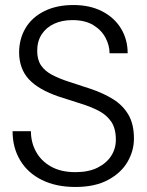

<svg xmlns="http://www.w3.org/2000/svg" viewBox="-20 -732 583 764"><path d="M280 12Q203 12 146.5 -16Q90 -44 60 -94.5Q30 -145 30 -210H103Q103 -166 123 -129Q143 -92 182.5 -69.5Q222 -47 280 -47Q332 -47 367.5 -64.5Q403 -82 422 -111Q441 -140 441 -176Q441 -221 422.5 -248Q404 -275 372 -291.5Q340 -308 299 -320.5Q258 -333 213 -348Q132 -376 94.5 -417Q57 -458 56 -522Q56 -577 81.5 -620Q107 -663 156 -687.5Q205 -712 272 -712Q338 -712 386.5 -687Q435 -662 461.5 -618.5Q488 -575 488 -520H416Q416 -551 400 -581.5Q384 -612 351.5 -632Q319 -652 268 -652Q227 -652 195.5 -637.5Q164 -623 146 -595.5Q128 -568 128 -530Q128 -494 143.5 -471.5Q159 -449 187.5 -434Q216 -419 255 -406.5Q294 -394 342 -378Q392 -361 430.5 -337Q469 -313 491 -275.5Q513 -238 513 -180Q513 -132 487.5 -88Q462 -44 410 -16Q358 12 280 12Z"/></svg>

Font: DM Sans 36pt Light
Style: Regular
Weight: 300
Designer: Colophon Foundry, Jonny Pinhorn
Foundry: Colophon Foundry
Version: Version 4.004;gftools[0.9.30]